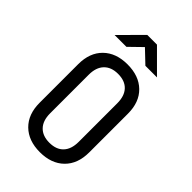

<svg xmlns="http://www.w3.org/2000/svg" viewBox="-280 -1050 1160 1160"><g transform="rotate(45 300.0 -470.0)"><path d="M300 10Q202 10 145 -46Q88 -102 88 -200V-530Q88 -628 145 -684Q202 -740 300 -740Q398 -740 455 -684.5Q512 -629 512 -531V-200Q512 -102 455 -46Q398 10 300 10ZM300 -71Q359 -71 390.5 -104.5Q422 -138 422 -200V-530Q422 -592 390.5 -625.5Q359 -659 300 -659Q242 -659 210 -625.5Q178 -592 178 -530V-200Q178 -138 210 -104.5Q242 -71 300 -71ZM119 -810 258 -950H341L481 -810H382L300 -888L220 -810Z"/></g></svg>

Font: JetBrainsMono NF
Style: Regular
Weight: 400
Designer: Philipp Nurullin, Konstantin Bulenkov
Foundry: JetBrains
Version: Version 2.251; ttfautohint (v1.8.3);Nerd Fonts 2.2.2